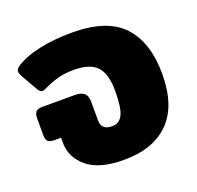

<svg xmlns="http://www.w3.org/2000/svg" viewBox="-103 -650 796 775"><g transform="rotate(-20 295.0 -262.5)"><path d="M95 -134V-156H67Q46 -156 38.5 -164Q31 -172 31 -192V-263Q31 -282 39 -290.5Q47 -299 67 -299H206Q235 -299 247 -287Q259 -275 259 -249V-172Q259 -150 270.5 -139.5Q282 -129 305 -129Q337 -129 351 -158.5Q365 -188 365 -259Q365 -333 335 -364.5Q305 -396 236 -396Q198 -396 168.5 -388Q139 -380 110 -366Q96 -359 89 -359Q80 -359 72 -372L30 -445Q23 -459 23 -466Q23 -476 35 -485Q75 -512 139 -526Q203 -540 280 -540Q432 -540 499.5 -467Q567 -394 567 -259Q567 -122 498.5 -53.5Q430 15 305 15Q198 15 146.5 -28.5Q95 -72 95 -134Z"/></g></svg>

Font: Mitr SemiBold
Style: Regular
Weight: 600
Designer: Thanarat Vachiruckul
Foundry: Cadson Demak
Version: Version 1.002